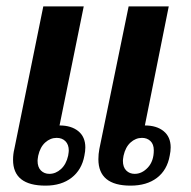

<svg xmlns="http://www.w3.org/2000/svg" viewBox="-20 -573 600 603"><path d="M116 -553H243L167 -179Q204 -179 226 -161Q248 -143 248 -110Q248 -98 245 -84Q237 -40 205 -15Q173 10 123 10Q21 10 21 -71Q21 -89 25 -105ZM384 -553H510L435 -179Q472 -179 494 -161Q516 -143 516 -110Q516 -98 513 -84Q505 -39 473 -14.5Q441 10 390 10Q289 10 289 -73Q289 -89 292 -105ZM98 -68Q98 -48 108.5 -37.5Q119 -27 135 -27Q155 -27 171.5 -42Q188 -57 194 -84Q196 -96 196 -100Q196 -119 185.5 -129.5Q175 -140 158 -140Q138 -140 122 -125.5Q106 -111 100 -84Q98 -72 98 -68ZM366 -68Q366 -48 376.5 -37.5Q387 -27 403 -27Q426 -27 444.5 -47Q463 -67 463 -101Q463 -120 452.5 -130Q442 -140 426 -140Q406 -140 390 -125.5Q374 -111 368 -84Q366 -72 366 -68Z"/></svg>

Font: Trirong SemiBold
Style: Italic
Weight: 600
Italic angle: -12°
Designer: Katatrad Team
Foundry: CadsonDemak
Version: Version 1.001